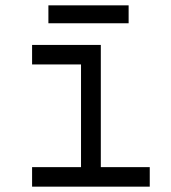

<svg xmlns="http://www.w3.org/2000/svg" viewBox="-20 -698 640 718"><path d="M100 -73V0H540V-73H357V-530H100V-457H283V-73ZM161 -678V-611H461V-678Z"/></svg>

Font: Fliege Mono Light
Style: Regular
Weight: 300
Version: Version 0.020;Glyphs 3.3 (3306)